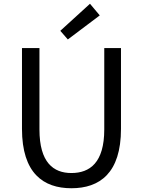

<svg xmlns="http://www.w3.org/2000/svg" viewBox="-20 -989 761 1022"><path d="M360 13C510 13 624 -67 624 -303V-733H535V-300C535 -123 458 -68 360 -68C265 -68 190 -123 190 -300V-733H97V-303C97 -67 211 13 360 13ZM341 -779 511 -907 459 -969 301 -825Z"/></svg>

Font: Source Han Sans KR Regular
Style: Regular
Weight: 400
Designer: Ryoko NISHIZUKA (kana & ideographs); Paul D. Hunt (Latin, Greek & Cyrillic); Wenlong ZHANG (bopomofo); Sandoll Communica
Foundry: Adobe Systems Incorporated
Version: Version 1.004;PS 1.004;hotconv 1.0.82;makeotf.lib2.5.63406